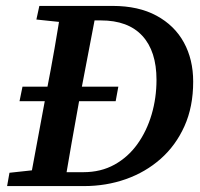

<svg xmlns="http://www.w3.org/2000/svg" viewBox="-20 -629 677 649"><path d="M371 -287H46L56 -336H380ZM4 0 12 -45 132 -58H147L136 0ZM78 0 138 -323Q152 -394 164.5 -466Q177 -538 188 -609H309L247 -285Q234 -214 221.5 -142.5Q209 -71 197 0ZM103 -563 113 -609H251L239 -550H227ZM139 0 149 -47H262Q321 -47 367 -72.5Q413 -98 444.5 -142Q476 -186 492.5 -242Q509 -298 509 -359Q509 -456 461 -508Q413 -560 321 -560H246L255 -609H361Q448 -609 509 -576Q570 -543 601.5 -485.5Q633 -428 633 -353Q633 -268 603.5 -202.5Q574 -137 523 -92Q472 -47 405.5 -23.5Q339 0 264 0Z"/></svg>

Font: Lisu Bosa Black
Style: Italic
Weight: 900
Italic angle: -19°
Designer: David Morse, Annie Olsen, Victor Gaultney, Frank Grießhammer (Latin)
Foundry: SIL International
Version: Version 2.000